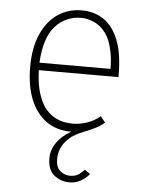

<svg xmlns="http://www.w3.org/2000/svg" viewBox="-54 -566 628 843"><g transform="rotate(5 260.5 -144.5)"><path d="M283 234Q245 234 216 210.5Q187 187 187 136Q187 99 210.2 66Q233.5 33 273 12Q208 12 162.2 -20.5Q116.5 -53 92.2 -113.2Q68 -173.5 68 -256Q68 -341 94.5 -400.8Q121 -460.5 167.2 -491.8Q213.5 -523 273 -523Q327.5 -523 369.2 -495Q411 -467 434.5 -408Q458 -349 458 -256Q458 -253 458 -250.5Q458 -248 458 -245H107Q108 -229.5 109 -214.5Q110 -199.5 113 -182Q127.5 -101 168.8 -62.5Q210 -24 276 -24Q305.5 -24 337 -34.2Q368.5 -44.5 396 -67L417 -41Q397.5 -24 373.5 -12.5Q349.5 -1 324 9Q289.5 22 266.5 41.8Q243.5 61.5 232.2 85.8Q221 110 221 136Q221 173.5 240.8 189.2Q260.5 205 283 205Q308.5 205 323.8 193.5Q339 182 347 173L371 190Q362 201 349.5 211Q337 221 320.5 227.5Q304 234 283 234ZM107 -278H420Q420 -297.5 418.5 -316Q417 -334.5 413 -354Q402.5 -407.5 379.2 -437Q356 -466.5 327.5 -478.2Q299 -490 273 -490Q205 -490 159 -439.5Q113 -389 107 -278Z"/></g></svg>

Font: Overpass Thin
Style: Regular
Weight: 250
Designer: Delve Withrington, Dave Bailey, Thomas Jockin
Foundry: Delve Fonts LLC
Version: Version 4.000